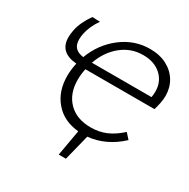

<svg xmlns="http://www.w3.org/2000/svg" viewBox="-189 -839 1186 1206"><g transform="rotate(30 404.5 -236.0)"><path d="M427 7Q318 -3 255.5 -76Q193 -149 193 -260Q193 -301 202 -346L204 -355Q78 -365 78 -474Q78 -498 84 -528Q97 -591 145 -659L201 -657Q160 -598 148 -541Q143 -520 143 -496Q143 -458 162 -438Q181 -418 221 -412Q264 -526 356 -596.5Q448 -667 561 -667Q631 -667 683 -639.5Q735 -612 763 -565Q791 -518 791 -459Q791 -433 785 -404Q779 -376 772 -353H271Q262 -311 262 -273Q262 -172 320.5 -112.5Q379 -53 482 -53Q543 -53 593.5 -75Q644 -97 693 -142L728 -103Q676 -54 616.5 -26Q557 2 493 8L446 195H394ZM718 -409Q722 -428 722 -451Q722 -522 673 -567Q624 -612 542 -612Q454 -612 386 -556.5Q318 -501 286 -409Z"/></g></svg>

Font: LXGW Bright GB
Style: Italic
Weight: 400
Italic angle: -12°
Designer: Christian Thalmann (Catharsis Fonts)
Foundry: LXGW / Christian Thalmann (Catharsis Fonts) / Fontworks Inc.
Version: Version 5.510